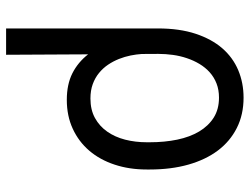

<svg xmlns="http://www.w3.org/2000/svg" viewBox="-112 -480 796 611"><g transform="rotate(90 285.5 -175.0)"><path d="M71 -279.8Q71 -348.7 87.9 -399.9Q104.8 -451 134.2 -484.9Q163.7 -518.8 204 -535.7Q244.3 -552.6 291.2 -552.6Q345.2 -552.6 387.6 -531.2Q430 -509.9 459.3 -471.1Q488.6 -432.2 504.3 -377.1Q519.9 -322.1 519.9 -254.3V-244.3Q519.9 -188.9 504.4 -142.2Q489 -95.5 460.2 -61.8Q431.5 -28.1 390.4 -9.1Q349.4 9.9 298.3 9.9Q248.9 9.9 213.8 -7.8Q178.6 -25.6 153.4 -57.9L154.8 203.1H71ZM152.3 -228.7Q153.4 -211.6 157.1 -193Q160.9 -174.4 168.1 -156.1Q175.4 -137.8 186.4 -121.4Q197.4 -105.1 212.9 -92.5Q228.3 -79.9 248.4 -72.6Q268.5 -65.3 294 -65.3Q329.9 -65.3 356 -79.7Q382.1 -94.1 399.3 -118.6Q416.5 -143.1 424.9 -175.6Q433.2 -208.1 433.2 -244.3V-254.3Q433.2 -301.1 424.9 -341.4Q416.5 -381.7 399 -411.2Q381.4 -440.7 354.8 -457.6Q328.1 -474.4 291.2 -474.4Q266.3 -474.4 246.3 -466.6Q226.2 -458.8 210.8 -445Q195.3 -431.1 184.1 -412.5Q172.9 -393.8 165.7 -372.3Q158.4 -350.9 155.2 -327.6Q152 -304.3 152 -281.2Z"/></g></svg>

Font: Fast_Sans
Style: Regular
Weight: 400
Designer: Rasmus Andersson
Foundry: rsms
Version: Version 3.018;git-588b23468